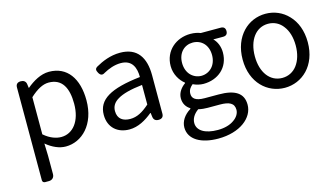

<svg xmlns="http://www.w3.org/2000/svg" viewBox="-89 -868 2501 1429"><g transform="rotate(-15 1161.0 -153.5)"><path d="M92 -157V209C92 221 100 229 112 229H138H141C167 229 184 212 184 186V45L181 -50C230 -9 282 13 331 13C455 13 567 -94 567 -280C567 -448 491 -557 351 -557C288 -557 227 -521 178 -480H176L172 -510C169 -532 153 -543 131 -543C106 -543 92 -531 92 -506ZM184 -334V-406C236 -454 283 -480 328 -480C432 -480 472 -400 472 -279C472 -145 406 -64 316 -64C280 -64 232 -78 184 -120V-263Z M1087 -250V-334C1087 -469 1032 -557 899 -557C824 -557 759 -529 710 -501C691 -489 692 -476 703 -456C715 -434 730 -428 751 -442C789 -463 835 -481 884 -481C973 -481 996 -414 996 -344C765 -318 663 -259 663 -141C663 -43 730 13 821 13C888 13 949 -22 1001 -65H1004L1008 -34C1011 -11 1025 0 1048 0C1073 0 1087 -12 1087 -37V-167ZM805 -233C843 -256 905 -273 996 -283V-207V-132C943 -85 899 -61 847 -61C793 -61 751 -85 751 -147C751 -182 767 -211 805 -233Z M1651 -473H1672C1695 -473 1707 -485 1707 -508C1707 -531 1695 -543 1672 -543H1612H1518C1499 -551 1472 -557 1441 -557C1332 -557 1238 -482 1238 -363C1238 -298 1273 -245 1309 -217V-213C1280 -193 1249 -157 1249 -112C1249 -69 1270 -40 1298 -23V-18C1247 13 1218 58 1218 105C1218 198 1310 250 1442 250C1610 250 1717 163 1717 62C1717 -28 1653 -67 1528 -67H1421C1348 -67 1326 -92 1326 -126C1326 -156 1341 -174 1361 -191C1385 -179 1415 -172 1441 -172C1553 -172 1640 -245 1640 -361C1640 -408 1622 -448 1596 -473ZM1523 -269C1502 -247 1473 -234 1441 -234C1410 -234 1381 -247 1360 -269C1339 -291 1326 -324 1326 -363C1326 -443 1378 -490 1441 -490C1506 -490 1557 -443 1557 -363C1557 -324 1544 -291 1523 -269ZM1580 153C1551 174 1508 187 1455 187C1356 187 1298 150 1298 92C1298 61 1314 28 1353 0C1377 6 1403 8 1423 8H1470H1517C1589 8 1627 26 1627 77C1627 105 1610 133 1580 153Z M1844 -482C1798 -433 1768 -362 1768 -271C1768 -91 1886 13 2019 13C2152 13 2270 -91 2270 -271C2270 -362 2241 -433 2194 -482C2148 -531 2086 -557 2019 -557C1953 -557 1890 -531 1844 -482ZM2133 -120C2106 -84 2066 -63 2019 -63C1925 -63 1862 -146 1862 -271C1862 -396 1925 -480 2019 -480C2066 -480 2106 -459 2133 -422C2161 -386 2177 -334 2177 -271C2177 -209 2161 -157 2133 -120Z"/></g></svg>

Font: GenSenRounded2 TW R
Style: Regular
Weight: 400
Version: Version 2.100;PS 2.1;hotconv 16.6.51;makeotf.lib2.5.65220 DE